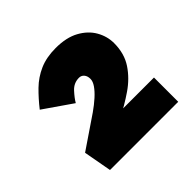

<svg xmlns="http://www.w3.org/2000/svg" viewBox="-110 -912 599 599"><g transform="rotate(-45 189.0 -612.5)"><path d="M57 -418 40 -511 146 -583Q166 -597 181.5 -611Q197 -625 206 -638Q215 -651 215 -662Q215 -675 208.5 -682.5Q202 -690 192 -690Q169 -690 153 -672.5Q137 -655 129 -641L35 -706Q57 -734 80.5 -757Q104 -780 134.5 -793.5Q165 -807 206 -807Q253 -807 284 -790Q315 -773 330.5 -746Q346 -719 346 -689Q346 -643 324 -610Q302 -577 267 -553Q232 -529 194 -510L150 -488V-525H358V-418Z"/></g></svg>

Font: Lexend Zetta Black
Style: Regular
Weight: 900
Designer: Bonnie Shaver-Troup, Thomas Jockin
Foundry: Lexend
Version: Version 1.007